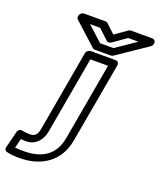

<svg xmlns="http://www.w3.org/2000/svg" viewBox="-180 -870 1011 1216"><g transform="rotate(20 325.5 -262.0)"><path d="M103 124C171 124 208 70 217 17L309 -503H428L336 17C317 126 246 188 109 188C85 188 68 187 52 185L68 122C80 123 91 124 103 124ZM111 74C91 74 74 72 60 69C38 64 28 81 26 91L-2 203C-5 215 1 226 13 229C42 236 65 238 100 238C257 238 362 154 386 17L483 -528C485 -539 477 -553 462 -553H293C282 -553 266 -543 263 -528L167 17C160 56 145 74 111 74ZM398 -649 488 -712H557L422 -620H332L231 -712H299L367 -648C375 -641 388 -642 398 -649ZM392 -700 331 -757C328 -760 322 -762 316 -762H172C161 -762 146 -752 143 -737L142 -733C141 -727 143 -718 148 -713L300 -575C303 -572 309 -570 315 -570H422C427 -570 433 -572 438 -575L640 -712C646 -716 652 -724 653 -732L654 -737C656 -748 648 -762 633 -762H488C483 -762 476 -760 471 -756Z"/></g></svg>

Font: Asimov
Style: XWidOuIt
Weight: 500
Designer: Google
Version: Version 2.000980; 2014